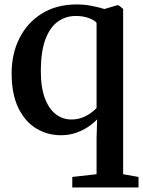

<svg xmlns="http://www.w3.org/2000/svg" viewBox="-20 -582 628 842"><path d="M297 240V194L403.5 182V23L406 -58.5Q390 -41.5 366.2 -25.5Q342.5 -9.5 312.5 0.8Q282.5 11 246.5 11Q189 11 140 -18Q91 -47 61 -107.5Q31 -168 31 -261.5Q31 -346 65.2 -414.2Q99.5 -482.5 163.5 -522.5Q227.5 -562.5 317 -562.5Q351.5 -562.5 383.5 -556Q415.5 -549.5 438 -542.5L493.5 -559H500L520 -543V182L587.5 194V240ZM292.5 -58Q318.5 -58 340.2 -66.2Q362 -74.5 378 -86.2Q394 -98 403.5 -108V-481.5Q396.5 -492.5 370.8 -502.2Q345 -512 313 -512Q269 -512 234.5 -487.8Q200 -463.5 180 -411.8Q160 -360 159 -276.5Q158.5 -201 176.2 -152.8Q194 -104.5 224.5 -81.2Q255 -58 292.5 -58Z"/></svg>

Font: Merriweather 36pt SemiBold
Style: Regular
Weight: 600
Version: Version 2.100